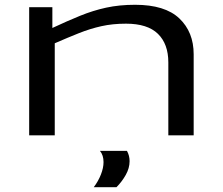

<svg xmlns="http://www.w3.org/2000/svg" viewBox="-20 -566 933 803"><path d="M102 0V-536H199V-449Q261 -478 315 -500Q369 -522 424 -534Q479 -546 545 -546Q670 -546 730 -489Q790 -432 790 -339V0H684V-305Q684 -382 640.5 -424.5Q597 -467 507 -467Q451 -467 404 -456.5Q357 -446 310.5 -427.5Q264 -409 209 -385V0ZM372 217Q391 192 402 164Q413 136 413 112Q413 83 398 65H511Q522 85 522 108Q522 137 506 165.5Q490 194 467 217Z"/></svg>

Font: Georama ExtraExtended
Style: Regular
Weight: 400
Width: 8
Designer: Jean-Baptiste Levee
Foundry: Production Type
Version: Version 1.000